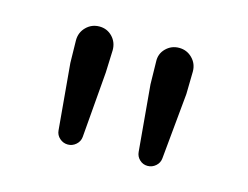

<svg xmlns="http://www.w3.org/2000/svg" viewBox="-52 -849 561 434"><g transform="rotate(15 228.0 -632.0)"><path d="M105.5 -518.6 91.8 -672.9 90.8 -725.6Q90.8 -744.1 103.5 -756.8Q116.2 -769.5 134.3 -769.5Q152.3 -769.5 164.6 -756.8Q176.8 -744.1 176.8 -725.6L174.8 -672.9L162.1 -518.6Q161.1 -507.8 152.8 -500.5Q144.5 -493.2 133.8 -493.2Q123 -493.2 114.7 -500.5Q106.4 -507.8 105.5 -518.6ZM293 -518.6 279.3 -672.9 278.3 -725.6Q277.3 -744.1 290 -756.8Q302.7 -769.5 320.8 -769.5Q338.9 -769.5 351.6 -756.8Q364.3 -744.1 364.3 -725.6L363.3 -672.9L348.6 -518.6Q347.7 -507.8 339.4 -500.5Q331.1 -493.2 320.3 -493.2Q309.6 -493.2 301.8 -500.5Q293.9 -507.8 293 -518.6Z"/></g></svg>

Font: Gen Jyuu Gothic P Normal
Style: Regular
Weight: 300
Designer: [Source Han Sans]
Ryoko NISHIZUKA  (kana & ideographs); Paul D. Hunt (Latin, Greek & Cyrillic); Wenlong ZHANG  (bopomofo
Version: Version 1.002.20150607